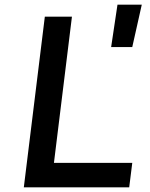

<svg xmlns="http://www.w3.org/2000/svg" viewBox="-20 -798 640 818"><path d="M81.5 0 171 -727H286.5L203 -49L154 -104H543.5L530.5 0ZM453.5 -597.5 480.5 -778H584L543.5 -597.5Z"/></svg>

Font: Spline Sans Mono Medium
Style: Italic
Weight: 500
Italic angle: -4°
Monospace: yes
Designer: Eben Sorkin, Mirko Velimirovic
Foundry: Sorkin Type
Version: Version 1.004